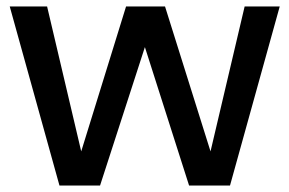

<svg xmlns="http://www.w3.org/2000/svg" viewBox="-20 -571 890 591"><path d="M688 0H562L426 -426L288 0H163L10 -551H125L230 -105L368 -551H488L628 -105L733 -551H841Z"/></svg>

Font: Ulagadi Sans Medium
Style: Regular
Weight: 500
Designer: Ninad Kale (Devanagari), Jonny Pinhorn (Latin)
Foundry: Indian Type Foundry
Version: Version 3.01;March 29, 2020;FontCreator 12.0.0.2522 64-bit; 